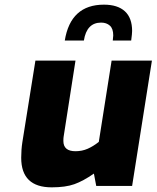

<svg xmlns="http://www.w3.org/2000/svg" viewBox="-20 -798 672 824"><path d="M71 -121Q71 -156 76 -188L132 -538H304L253 -211Q252 -205 252 -193Q252 -149 304 -149Q332 -149 356 -159.5Q380 -170 404 -189L459 -538H632L547 0H393L383 -53Q337 -21 299 -7.5Q261 6 202 6Q71 6 71 -121ZM426 -778Q485 -778 516 -749.5Q547 -721 547 -665Q547 -654 543 -624H464Q466 -640 466 -646Q466 -675 451.5 -688Q437 -701 414 -701Q352 -701 340 -624H258Q283 -778 426 -778Z"/></svg>

Font: Exo ExtraBold
Style: Italic
Weight: 800
Italic angle: -9°
Designer: Natanael Gama
Foundry: Natanael Gama
Version: Version 1.500; ttfautohint (v1.6)